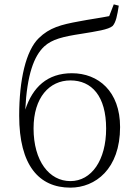

<svg xmlns="http://www.w3.org/2000/svg" viewBox="-20 -847 623 881"><path d="M303 -16C206 -16 134 -108 134 -258C134 -400 207 -478 303 -478C401 -478 467 -406 467 -257C467 -112 400 -16 303 -16ZM303 14C417 14 531 -71 531 -264C531 -428 431 -511 310 -511C197 -511 130 -447 96 -344C104 -505 136 -590 183 -634C219 -667 269 -679 354 -692C421 -703 478 -711 497 -728C512 -745 518 -776 525 -821L502 -827L481 -773C441 -765 389 -758 343 -749C260 -734 207 -720 158 -672C99 -615 68 -481 68 -316C68 -88 159 14 303 14Z"/></svg>

Font: Noto Serif TC ExtraLight
Style: Regular
Weight: 200
Designer: Ryoko NISHIZUKA 西塚涼子 (kana & ideographs); Frank Grießhammer (Latin, Greek & Cyrillic); Wenlong ZHANG 张文龙 (bopomofo); San
Foundry: Adobe
Version: Version 2.001;hotconv 1.1.0;makeotfexe 2.6.0